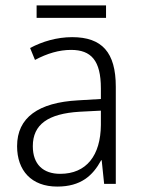

<svg xmlns="http://www.w3.org/2000/svg" viewBox="-20 -678 523 708"><path d="M371 -658H115V-612H371ZM246 -541C190 -541 136 -525 91 -501L109 -457C154 -481 198 -494 242 -494C316 -494 352 -455 352 -352V-313L268 -308C122 -300 43 -245 43 -139C43 -49 96 10 191 10C278 10 322 -30 353 -87H355L364 0H407V-358C407 -485 356 -541 246 -541ZM274 -266 352 -270V-217C351 -105 299 -37 202 -37C139 -37 101 -72 101 -139C101 -219 157 -259 274 -266Z"/></svg>

Font: Noto Sans Ethiopic SemiCondensed Light
Style: Regular
Weight: 300
Width: 4
Designer: Monotype Design Team
Foundry: Monotype Imaging Inc.
Version: Version 2.102